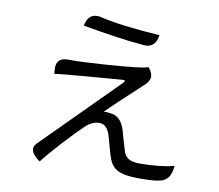

<svg xmlns="http://www.w3.org/2000/svg" viewBox="-87 -883 1174 1029"><g transform="rotate(10 500.0 -368.5)"><path d="M299 -716Q312 -789 377 -778Q491 -750 707 -736Q696 -662 631 -669Q501 -680 299 -716ZM679 -557Q727 -503 672 -458Q530 -327 484 -280Q502 -282 523 -278Q576 -273 599 -206Q604 -191 615 -150Q627 -109 634 -87Q649 -40 719 -40Q830 -40 908 -60Q903 24 838 32Q813 39 732 39Q652 39 615 20Q579 1 564 -46Q558 -63 546 -107Q534 -152 530 -164Q512 -217 472 -217Q433 -217 397 -183Q361 -149 295 -78Q230 -7 192 42Q116 -11 164 -54L166 -56Q206 -97 560 -451Q577 -468 552 -466L363 -451Q217 -439 188 -434L186 -457Q181 -522 246 -522H265Q310 -521 444 -530Q649 -544 679 -557Z"/></g></svg>

Font: Swei Toothpaste CJK TC
Style: Regular
Weight: 400
Version: Version 1.0